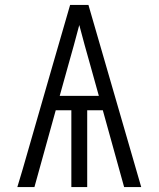

<svg xmlns="http://www.w3.org/2000/svg" viewBox="-20 -755 640 775"><path d="M50 0 71 -70 192 -490 263 -735H337L550 0H481L395 -310H332V0H268V-310H205L119 0ZM221 -368H379L345 -490Q333 -531 322 -572Q311 -613 300 -654Q289 -613 278 -572Q267 -531 255 -490Z"/></svg>

Font: Iosevka Custom Light Extended
Style: Regular
Weight: 300
Width: 7
Monospace: yes
Designer: Belleve Invis
Foundry: Belleve Invis
Version: Version 11.2.4; ttfautohint (v1.8.4)